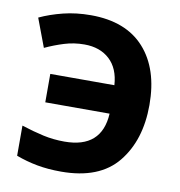

<svg xmlns="http://www.w3.org/2000/svg" viewBox="-82 -799 830 885"><g transform="rotate(10 333.0 -357.0)"><path d="M267 -586Q340 -586 385 -544.5Q430 -503 435 -425H135V-292H436Q427 -129 253 -129Q201 -129 153.5 -139.5Q106 -150 50 -168V-27Q98 -9 149 0.5Q200 10 262 10Q441 10 525.5 -94Q610 -198 610 -363Q610 -532 523.5 -628Q437 -724 273 -724Q204 -724 144 -709Q84 -694 35 -671L85 -538Q128 -558 173 -572Q218 -586 267 -586Z"/></g></svg>

Font: Noto Sans UI Extra
Style: Regular
Weight: 800
Designer: Monotype Design Team
Foundry: Monotype Imaging Inc.
Version: Version 1.901